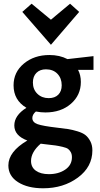

<svg xmlns="http://www.w3.org/2000/svg" viewBox="-20 -724 536 1033"><path d="M406 -660 254 -483 100 -660 150 -704 254 -618 357 -704ZM483 -422V-348H400Q415 -320 415 -283Q415 -212 361.5 -165.5Q308 -119 224 -119Q200 -119 173 -124Q154 -108 154 -89Q154 -66 182 -56Q210 -46 288 -37Q325 -33 347 -29.5Q369 -26 397 -17.5Q425 -9 440 3Q455 15 466 36Q477 57 477 85Q477 174 399 231.5Q321 289 212 289Q129 289 77 256Q25 223 25 166Q25 92 127 32Q57 6 57 -49Q57 -103 122 -144Q53 -185 53 -265Q53 -336 108.5 -382Q164 -428 246 -428Q301 -428 343 -406ZM242 -196Q275 -196 293.5 -214.5Q312 -233 312 -265Q312 -303 289 -327Q266 -351 227 -351Q195 -351 176 -332Q157 -313 157 -280Q157 -243 181 -219.5Q205 -196 242 -196ZM367 122Q367 106 361 95Q355 84 346.5 77.5Q338 71 316.5 66Q295 61 278 58.5Q261 56 223 52L199 49Q147 94 147 142Q147 176 173 194.5Q199 213 243 213Q295 213 331 188.5Q367 164 367 122Z"/></svg>

Font: EauTest
Style: Bold
Weight: 700
Designer: Christian Thalmann (Catharsis Fonts)
Version: Version 0.001;PS 000.001;hotconv 1.0.88;makeotf.lib2.5.64775